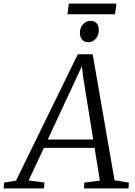

<svg xmlns="http://www.w3.org/2000/svg" viewBox="-80 -1052 754 1072"><path d="M-60 0 -56.5 -32.5 9.5 -43.5 354.5 -749H437.5L559.5 -45.5L639.5 -32.5L637.5 0H389L391 -32.5L477.5 -43.5L448 -226.5H165L80 -44.5L168.5 -32.5L165.5 0ZM186.5 -273H440.5L383.5 -626.5L377.5 -683L353.5 -631ZM414.5 -816Q400 -816 389 -822.2Q378 -828.5 372 -840.5Q366 -852.5 366 -870Q366.5 -899 384.5 -917.5Q402.5 -936 425.5 -936Q446 -936 459 -922.8Q472 -909.5 471.5 -885Q471.5 -854 453.8 -835Q436 -816 414.5 -816ZM304.5 -1032H570.5L562 -972.5H296.5Z"/></svg>

Font: Merriweather 36pt Light
Style: Italic
Weight: 300
Italic angle: -7.8°
Version: Version 2.101